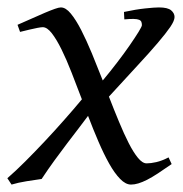

<svg xmlns="http://www.w3.org/2000/svg" viewBox="-34 -477 494 517"><path d="M428.2 -35.2Q407.2 -20.5 391.1 -10Q375 0.5 362.1 7.1Q349.1 13.7 338.6 16.8Q328.1 20 318.8 20Q304.2 20 289.3 4.6Q274.4 -10.7 260 -36.4Q245.6 -62 231.2 -95.5Q216.8 -128.9 203.1 -165Q191.9 -149.9 177.5 -131.1Q163.1 -112.3 146.7 -90.8Q130.4 -69.3 112.8 -45.2Q95.2 -21 78.1 4.9Q60.1 7.3 37.6 11Q15.1 14.6 -2.9 20L-14.2 2.9Q8.3 -16.6 34.2 -42.5Q60.1 -68.4 86.7 -96.7Q113.3 -125 138.9 -154.1Q164.6 -183.1 186.5 -209.5Q172.4 -246.6 158.7 -281.7Q145 -316.9 131.6 -344Q118.2 -371.1 105.5 -387.5Q92.8 -403.8 81.1 -403.8Q76.7 -403.8 66.7 -401.9Q56.6 -399.9 46.4 -397.5Q36.1 -395 20 -391.1L13.2 -410.2Q33.7 -418.9 52.5 -427.5Q71.3 -436 86.9 -442.6Q102.5 -449.2 113.5 -453.1Q124.5 -457 129.9 -457Q143.1 -457 156.7 -440.4Q170.4 -423.8 184.6 -396.2Q198.7 -368.7 213.4 -333.3Q228 -297.9 242.7 -260.3Q262.7 -284.2 281.7 -309.1Q300.8 -334 315.4 -355.2Q330.1 -376.5 339.1 -391.1Q348.1 -405.8 348.1 -409.2Q348.1 -414.1 346.7 -418Q345.2 -421.9 340.3 -423.8Q335.4 -425.8 325.9 -426Q316.4 -426.3 300.8 -424.8L299.8 -444.8Q332 -451.7 356.9 -454.3Q381.8 -457 394 -457Q417.5 -457 426.8 -449.2Q436 -441.4 436 -431.2Q436 -421.4 424.6 -404.5Q413.1 -387.7 390.9 -361.6Q368.7 -335.4 335.4 -299.6Q302.2 -263.7 259.3 -216.8Q272.9 -181.6 286.4 -149.2Q299.8 -116.7 312.5 -91.8Q325.2 -66.9 337.4 -52Q349.6 -37.1 360.8 -37.1Q372.1 -37.1 387 -40.5Q401.9 -43.9 419.9 -53.2Z"/></svg>

Font: Akkhara
Style: Italic
Weight: 400
Italic angle: -7°
Designer: J. Victor Gaultney
Version: Version 1.00 June 13, 2006, initial release